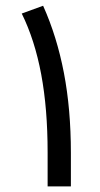

<svg xmlns="http://www.w3.org/2000/svg" viewBox="-20 -665 358 685"><path d="M133.8 -644.5Q183.1 -534.7 208 -405Q232.9 -275.4 232.9 -119.6V0H149.9V-121.1Q149.9 -277.3 127 -399.9Q104 -522.5 57.6 -616.7Z"/></svg>

Font: Vazir WOL-UI
Style: Regular-WOL-UI
Weight: 400
Designer: Saber Rastikerdar
Foundry: Saber Rastikerdar
Version: Version 30.1.0